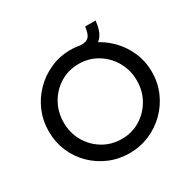

<svg xmlns="http://www.w3.org/2000/svg" viewBox="-175 -999 1206 1194"><g transform="rotate(-30 428.0 -402.5)"><path d="M58 -362Q58 -437 86.5 -504Q115 -571 166 -622.5Q217 -674 284 -703.5Q351 -733 427 -733Q503 -733 570.5 -703.5Q638 -674 689.5 -622.5Q741 -571 770 -504Q799 -437 799 -362Q799 -285 770 -218Q741 -151 689.5 -100Q638 -49 570.5 -20.5Q503 8 427 8Q351 8 284 -20.5Q217 -49 166 -99Q115 -149 86.5 -216.5Q58 -284 58 -362ZM166 -361Q166 -287 201 -226Q236 -165 296 -129Q356 -93 430 -93Q503 -93 562 -129Q621 -165 656 -226Q691 -287 691 -362Q691 -437 655.5 -498.5Q620 -560 560.5 -596Q501 -632 428 -632Q354 -632 294.5 -595.5Q235 -559 200.5 -497.5Q166 -436 166 -361ZM500 -726Q541 -726 557.5 -744.5Q574 -763 580 -813H655Q648 -750 627.5 -718Q607 -686 575 -675Q543 -664 500 -664Z"/></g></svg>

Font: Reem Kufi Ink
Style: Regular
Weight: 400
Designer: Khaled Hosny
Version: Version 1.7